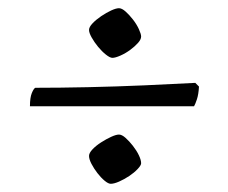

<svg xmlns="http://www.w3.org/2000/svg" viewBox="-20 -511 556 468"><path d="M250 -63Q244 -63 235 -70.5Q226 -78 217.5 -89Q209 -100 203 -111.5Q197 -123 197 -131Q197 -138 205.5 -147Q214 -156 226.5 -164Q239 -172 251 -177.5Q263 -183 270 -183Q277 -183 286 -175Q295 -167 304 -155.5Q313 -144 318.5 -132.5Q324 -121 324 -113Q324 -108 315.5 -99Q307 -90 295 -82Q283 -74 270.5 -68.5Q258 -63 250 -63ZM254 -370Q248 -370 238 -378Q228 -386 219 -397Q210 -408 203.5 -419.5Q197 -431 197 -438Q197 -445 205.5 -454Q214 -463 226.5 -471.5Q239 -480 251 -485.5Q263 -491 270 -491Q277 -491 286 -483Q295 -475 304 -463.5Q313 -452 318.5 -440Q324 -428 324 -422Q324 -415 316.5 -406.5Q309 -398 297.5 -389.5Q286 -381 273.5 -375.5Q261 -370 254 -370ZM53 -252Q53 -273 57.5 -284Q62 -295 66 -297Q125 -297 194.5 -298.5Q264 -300 332.5 -303Q401 -306 456 -309L465 -300Q464 -281 460 -269Q456 -257 453 -252Z"/></svg>

Font: Texturina 12pt Light
Style: Regular
Weight: 300
Designer: Guillermo Torres Carreño
Foundry: Omnibus-Type
Version: Version 1.002